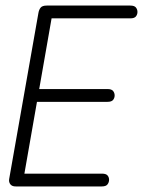

<svg xmlns="http://www.w3.org/2000/svg" viewBox="-20 -670 514 690"><path d="M13 -27 118 -623Q120 -635 126 -642.5Q132 -650 148 -650Q164 -650 167 -641.5Q170 -633 168 -619L64 -25Q63 -18 58 -9Q53 0 36 0Q23 0 17 -8Q11 -16 13 -27ZM372 -24Q372 -15 366.5 -7.5Q361 0 346 0H37L45 -46H346Q361 -46 366.5 -39.5Q372 -33 372 -24ZM392 -327Q392 -318 386.5 -311Q381 -304 366 -304H85L93 -350H366Q381 -350 386.5 -343Q392 -336 392 -327ZM474 -627Q474 -618 468.5 -611Q463 -604 448 -604H141L148 -650H448Q463 -650 468.5 -643Q474 -636 474 -627Z"/></svg>

Font: Edu QLD Beginners
Style: Regular
Weight: 400
Designer: Tina and Corey Anderson
Foundry: Google for Education
Version: Version 1.001